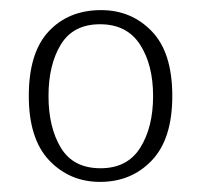

<svg xmlns="http://www.w3.org/2000/svg" viewBox="-20 -740 398 380"><path d="M178 -380Q118 -380 77.5 -422.5Q37 -465 37 -550Q37 -636 76.5 -678Q116 -720 180 -720Q240 -720 280.5 -678Q321 -636 321 -550Q321 -465 280.5 -422.5Q240 -380 178 -380ZM179 -407Q232 -407 257.5 -447.5Q283 -488 283 -550Q283 -612 257 -652Q231 -692 178 -692Q125 -692 100.5 -652Q76 -612 76 -550Q76 -488 100.5 -447.5Q125 -407 179 -407Z"/></svg>

Font: Noto Serif Bengali ExtraLight
Style: Regular
Weight: 250
Version: Version 2.003